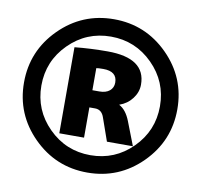

<svg xmlns="http://www.w3.org/2000/svg" viewBox="-82 -827 970 925"><g transform="rotate(10 403.0 -365.0)"><path d="M359 -301V-153H238V-574Q315 -582 399 -582Q585 -582 585 -452Q585 -415 561 -383.5Q537 -352 499 -339V-338Q533 -320 553 -269L598 -153H471L432 -264Q420 -301 387 -301ZM359 -385H393Q425 -385 443 -400Q461 -415 461 -440Q461 -495 393 -495Q368 -495 359 -493ZM668 -100Q558 10 403 10Q248 10 138 -100Q28 -210 28 -365Q28 -520 138 -630Q248 -740 403 -740Q558 -740 668 -630Q778 -520 778 -365Q778 -210 668 -100ZM198 -160Q283 -75 403 -75Q523 -75 608 -160Q693 -245 693 -365Q693 -485 608 -570Q523 -655 403 -655Q283 -655 198 -570Q113 -485 113 -365Q113 -245 198 -160Z"/></g></svg>

Font: Mplus 1p Black
Style: Regular
Weight: 900
Version: Version 1.061